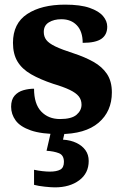

<svg xmlns="http://www.w3.org/2000/svg" viewBox="-20 -569 535 829"><path d="M237 10Q159 10 113 -6Q67 -22 47.5 -49Q28 -76 28 -108Q28 -139 43 -156Q58 -173 81 -179.5Q104 -186 127 -186Q127 -120 158 -87.5Q189 -55 239 -55Q289 -55 310.5 -73.5Q332 -92 332 -117Q332 -138 320 -153Q308 -168 281 -181Q254 -194 210 -207Q153 -226 114 -248.5Q75 -271 55.5 -303.5Q36 -336 36 -384Q36 -468 97.5 -508.5Q159 -549 261 -549Q327 -549 367 -535Q407 -521 425 -499.5Q443 -478 443 -454Q443 -419 418 -401.5Q393 -384 337 -384Q337 -433 312 -459.5Q287 -486 245 -486Q213 -486 191 -472.5Q169 -459 169 -431Q169 -411 180 -396.5Q191 -382 219 -368.5Q247 -355 297 -339Q346 -323 383.5 -302Q421 -281 442 -249.5Q463 -218 463 -170Q463 -88 405.5 -39Q348 10 237 10ZM217 240Q201 240 173 237Q145 234 127 229V164Q145 168 163.5 170Q182 172 195 172Q224 172 240 163.5Q256 155 256 130Q256 101 234.5 92.5Q213 84 181 82L202 -9H262L252 34Q285 36 310 48Q335 60 349 79.5Q363 99 363 126Q363 179 322 209.5Q281 240 217 240Z"/></svg>

Font: Noto Serif Tibetan ExtraBold
Style: Regular
Weight: 800
Version: Version 2.103